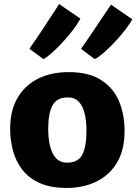

<svg xmlns="http://www.w3.org/2000/svg" viewBox="-20 -920 673 948"><path d="M308 8Q231 8 177.2 -15.8Q123.5 -39.5 91 -81Q58.5 -122.5 44 -176.2Q29.5 -230 30 -290Q31.5 -379 68.5 -440Q105.5 -501 170 -532.5Q234.5 -564 318 -564Q421 -564 482.2 -523Q543.5 -482 570 -414.5Q596.5 -347 595 -267Q594 -177.5 557.2 -116.2Q520.5 -55 456 -23.5Q391.5 8 308 8ZM312 -117Q365.5 -117 386.2 -156.2Q407 -195.5 407 -275Q407 -320 398.5 -357.2Q390 -394.5 370 -416.8Q350 -439 315 -439Q260.5 -439 239.2 -399.5Q218 -360 218 -284Q218 -238 226.8 -200Q235.5 -162 256 -139.5Q276.5 -117 312 -117ZM195 -628 125 -679Q136 -694 153.2 -719.5Q170.5 -745 190 -774.5Q209.5 -804 227.2 -831.2Q245 -858.5 257.2 -877.2Q269.5 -896 272 -900L377 -828Q364.5 -804 341.8 -774Q319 -744 291.8 -714.2Q264.5 -684.5 238.8 -661.2Q213 -638 195 -628ZM448 -628 380 -679Q388.5 -690.5 405 -714.5Q421.5 -738.5 441.2 -768Q461 -797.5 479.8 -825.2Q498.5 -853 511.8 -873Q525 -893 528 -897L633 -825Q621 -802 597.8 -772Q574.5 -742 546.5 -712.2Q518.5 -682.5 492.2 -659.8Q466 -637 448 -628Z"/></svg>

Font: Koeln Type Sans ExtraBold
Style: Regular
Weight: 800
Designer: Eben Sorkin
Foundry: Eben Sorkin
Version: Version 2.001